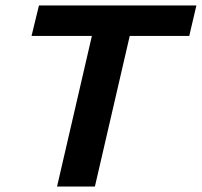

<svg xmlns="http://www.w3.org/2000/svg" viewBox="-20 -680 736 700"><path d="M696 -660 670 -549H453L326 0H188L315 -549H95L122 -660Z"/></svg>

Font: Work Sans SemiBold
Style: Italic
Weight: 600
Italic angle: -13°
Designer: Wei Huang
Foundry: Wei Huang
Version: Version 2.012; ttfautohint (v1.8.3)